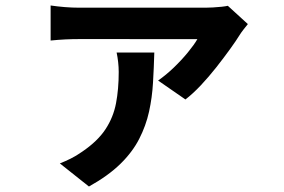

<svg xmlns="http://www.w3.org/2000/svg" viewBox="-20 -587 1040 704"><path d="M888.8 -498.7Q882.1 -490.8 872.9 -478.8Q863.6 -466.7 859.1 -459.3Q846.2 -438.3 823.5 -406.9Q800.8 -375.5 773.2 -340.3Q745.5 -305.2 716.2 -274Q686.8 -242.9 659.9 -222.3L559.7 -291.7Q588.4 -311.6 617 -339Q645.6 -366.5 668.9 -394.9Q692.2 -423.3 703.7 -443.5Q691.6 -443.5 658.6 -443.5Q625.6 -443.5 581.1 -443.5Q536.5 -443.5 487.6 -443.6Q438.7 -443.7 393.7 -443.7Q348.7 -443.7 315.8 -443.7Q282.9 -443.7 270.4 -443.7Q245.2 -443.7 219.5 -442.5Q193.7 -441.2 165.6 -438.4V-566.9Q189.8 -563.3 217.5 -561Q245.2 -558.8 270.4 -558.8Q282.9 -558.8 318.3 -558.8Q353.8 -558.8 402.9 -558.8Q452.1 -558.8 505 -558.8Q557.9 -558.8 605.9 -558.8Q654 -558.8 688.6 -558.8Q723.2 -558.8 733.8 -558.8Q744.8 -558.8 761 -559.7Q777.2 -560.5 792.4 -562.2Q807.5 -563.9 815.4 -565.7ZM545.8 -394.4Q544.2 -338 541 -283.7Q537.9 -229.4 526.5 -177.6Q515.1 -125.9 490.3 -77.5Q465.5 -29.1 420.9 14.4Q376.3 57.9 306.1 96.9L199.5 12.2Q219.5 4.3 239.3 -5.5Q259.1 -15.2 281.3 -30.8Q338.2 -69.5 366.9 -113.3Q395.6 -157 405.4 -208.4Q415.3 -259.9 415.3 -323Q415.3 -341 413.2 -359.6Q411.1 -378.3 407.6 -394.4Z"/></svg>

Font: Shanggu Sans SC VF
Style: Regular
Weight: 250
Designer: GuiWonder
Version: Version 1.021